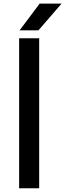

<svg xmlns="http://www.w3.org/2000/svg" viewBox="-20 -1014 352 1034"><path d="M83 0V-808H191V0ZM85.5 -850.5 193.5 -994.5H311.5L187 -850.5Z"/></svg>

Font: Encode Sans Expanded Medium
Style: Regular
Weight: 500
Width: 7
Designer: Multiple Designers
Foundry: Impallari Type
Version: Version 3.000; ttfautohint (v1.8.3) -l 8 -r 50 -G 200 -x 14 